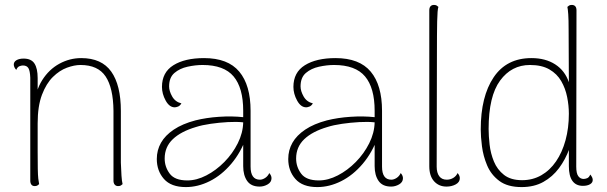

<svg xmlns="http://www.w3.org/2000/svg" viewBox="-20 -748 2464 780"><path d="M121 8Q112 8 107.5 2Q103 -4 103 -14V-432Q102 -460 95.5 -471Q89 -482 73 -482Q67 -482 59 -479Q51 -476 46 -464Q36 -475 36 -486Q36 -497 47 -503.5Q58 -510 76 -510Q107 -510 120 -490Q133 -470 133 -431V-327L120 -319Q124 -379 151.5 -422.5Q179 -466 221 -489Q263 -512 310 -512Q393 -512 432 -457Q471 -402 471 -297V-87Q472 -57 473.5 -34.5Q475 -12 478 0Q475 3 471 5.5Q467 8 460 8Q451 8 446 2Q441 -4 441 -14V-298Q440 -391 409 -437.5Q378 -484 307 -484Q282 -484 252 -473Q222 -462 195 -435.5Q168 -409 150.5 -363Q133 -317 133 -247Q133 -177 133 -132.5Q133 -88 133.5 -62Q134 -36 135.5 -22.5Q137 -9 139 0Q136 3 132 5.5Q128 8 121 8Z M1035 10Q1000 10 984 -13Q968 -36 968 -73V-206L982 -194Q959 -129 919.5 -82.5Q880 -36 832 -12Q784 12 735 12Q675 12 646 -21Q617 -54 617 -102Q617 -138 634 -168Q651 -198 686 -221.5Q721 -245 774 -259Q818 -270 870 -273.5Q922 -277 968 -272V-298Q968 -391 929 -437.5Q890 -484 803 -484Q774 -484 742 -477Q710 -470 688.5 -451.5Q667 -433 667 -397Q667 -378 679.5 -356Q692 -334 717 -328Q711 -318 703 -315Q695 -312 690 -312Q668 -312 653 -339.5Q638 -367 638 -395Q638 -454 684.5 -483Q731 -512 809 -512Q906 -512 952 -457Q998 -402 998 -298V-71Q998 -18 1036 -18Q1046 -18 1057 -25Q1068 -32 1074 -45Q1079 -39 1081 -34Q1083 -29 1083 -24Q1083 -8 1067.5 1Q1052 10 1035 10ZM741 -15Q779 -15 818.5 -35.5Q858 -56 891.5 -90Q925 -124 946 -166Q967 -208 968 -251Q941 -254 905.5 -252Q870 -250 835.5 -245Q801 -240 776 -232Q715 -214 682 -182.5Q649 -151 649 -104Q649 -70 669.5 -42.5Q690 -15 741 -15Z M1569 10Q1534 10 1518 -13Q1502 -36 1502 -73V-206L1516 -194Q1493 -129 1453.5 -82.5Q1414 -36 1366 -12Q1318 12 1269 12Q1209 12 1180 -21Q1151 -54 1151 -102Q1151 -138 1168 -168Q1185 -198 1220 -221.5Q1255 -245 1308 -259Q1352 -270 1404 -273.5Q1456 -277 1502 -272V-298Q1502 -391 1463 -437.5Q1424 -484 1337 -484Q1308 -484 1276 -477Q1244 -470 1222.5 -451.5Q1201 -433 1201 -397Q1201 -378 1213.5 -356Q1226 -334 1251 -328Q1245 -318 1237 -315Q1229 -312 1224 -312Q1202 -312 1187 -339.5Q1172 -367 1172 -395Q1172 -454 1218.5 -483Q1265 -512 1343 -512Q1440 -512 1486 -457Q1532 -402 1532 -298V-71Q1532 -18 1570 -18Q1580 -18 1591 -25Q1602 -32 1608 -45Q1613 -39 1615 -34Q1617 -29 1617 -24Q1617 -8 1601.5 1Q1586 10 1569 10ZM1275 -15Q1313 -15 1352.5 -35.5Q1392 -56 1425.5 -90Q1459 -124 1480 -166Q1501 -208 1502 -251Q1475 -254 1439.5 -252Q1404 -250 1369.5 -245Q1335 -240 1310 -232Q1249 -214 1216 -182.5Q1183 -151 1183 -104Q1183 -70 1203.5 -42.5Q1224 -15 1275 -15Z M1794 10Q1763 10 1743.5 -11.5Q1724 -33 1724 -73V-706Q1724 -717 1729 -722.5Q1734 -728 1743 -728Q1750 -728 1754 -725.5Q1758 -723 1761 -720Q1757 -709 1756 -661.5Q1755 -614 1755 -524L1754 -71Q1754 -46 1764.5 -32Q1775 -18 1795 -18Q1809 -18 1821 -25Q1833 -32 1839 -45Q1844 -39 1846 -34Q1848 -29 1848 -24Q1848 -8 1831.5 1Q1815 10 1794 10Z M2099 12Q2042 12 2008.5 -13Q1975 -38 1959 -76Q1943 -114 1938 -153.5Q1933 -193 1933 -222Q1933 -356 1985.5 -434Q2038 -512 2139 -512Q2196 -512 2235.5 -486.5Q2275 -461 2291 -414L2290 -628Q2290 -669 2288.5 -690Q2287 -711 2285 -720Q2288 -723 2292 -725.5Q2296 -728 2303 -728Q2312 -728 2317 -722.5Q2322 -717 2322 -706L2321 -71Q2321 -43 2329.5 -32Q2338 -21 2351 -21Q2357 -21 2365 -24Q2373 -27 2378 -39Q2383 -33 2385.5 -27.5Q2388 -22 2388 -17Q2388 -6 2377 0.5Q2366 7 2348 7Q2320 7 2305.5 -13Q2291 -33 2291 -73V-200L2314 -229Q2308 -185 2292.5 -142.5Q2277 -100 2251 -65Q2225 -30 2187.5 -9Q2150 12 2099 12ZM2101 -16Q2144 -16 2179 -36Q2214 -56 2239 -92.5Q2264 -129 2277.5 -178.5Q2291 -228 2291 -286Q2291 -319 2284 -354Q2277 -389 2260 -418.5Q2243 -448 2212 -466Q2181 -484 2133 -484Q2058 -484 2011.5 -420.5Q1965 -357 1965 -224Q1965 -196 1969 -160.5Q1973 -125 1986.5 -92Q2000 -59 2027.5 -37.5Q2055 -16 2101 -16Z"/></svg>

Font: Arima Thin Thin
Style: Regular
Weight: 250
Version: Version 1.100